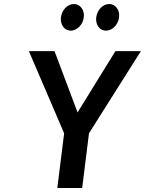

<svg xmlns="http://www.w3.org/2000/svg" viewBox="-20 -948 723 958"><path d="M284 -861C280 -825 301 -795 333 -795C364 -795 394 -825 398 -861C403 -898 380 -928 349 -928C317 -928 289 -899 284 -861ZM460 -861C456 -825 477 -795 509 -795C540 -795 570 -825 574 -861C579 -898 556 -928 525 -928C493 -928 465 -899 460 -861ZM683 -693H556L367 -387L252 -693H124L300 -283L266 -10H390L424 -283Z"/></svg>

Font: Bluebird
Style: LiNrwObl
Weight: 300
Designer: Jasper
Foundry: Cannot Into Space Fonts
Version: Version 0.98